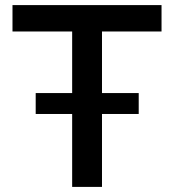

<svg xmlns="http://www.w3.org/2000/svg" viewBox="-20 -733 682 753"><path d="M263 0V-286H120V-368H263V-609.5H29V-713H613.5V-609.5H380V-368H524V-286H380V0Z"/></svg>

Font: Commissioner Medium
Style: Regular
Weight: 500
Designer: Kostas Bartsokas
Foundry: Kostas Bartsokas
Version: Version 1.000; ttfautohint (v1.8.3)